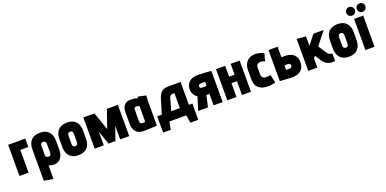

<svg xmlns="http://www.w3.org/2000/svg" viewBox="-6 -1685 5821 2894"><g transform="rotate(-20 2904.0 -238.5)"><path d="M33 -500V0H179V-365H308V-500Z M732 -171V-312Q732 -404 683.5 -456Q635 -508 547 -508Q453 -508 403 -457.5Q353 -407 353 -312V193L499 217V-1Q506 3 515.5 6Q525 9 535 11.5Q545 14 555.5 15.5Q566 17 576 17Q625 17 659.5 -4.5Q694 -26 713 -68Q732 -110 732 -171ZM587 -313V-172Q587 -157 582.5 -146Q578 -135 569.5 -129Q561 -123 548 -123Q541 -123 532.5 -125Q524 -127 516.5 -131Q509 -135 504 -141.5Q499 -148 499 -157V-313Q499 -329 504 -339.5Q509 -350 519 -355.5Q529 -361 542 -361Q557 -361 567 -355Q577 -349 582 -338.5Q587 -328 587 -313Z M1168 -185V-317Q1168 -409 1119.5 -460.5Q1071 -512 982 -512Q919 -512 876 -489Q833 -466 811 -423Q789 -380 789 -317V-185Q789 -130 809 -86Q829 -42 871 -16Q913 10 980 10Q1074 10 1121 -43.5Q1168 -97 1168 -185ZM1021 -317V-184Q1021 -170 1017 -158.5Q1013 -147 1004 -140.5Q995 -134 980 -134Q964 -134 954 -141Q944 -148 939.5 -159.5Q935 -171 935 -184V-317Q935 -334 940.5 -345Q946 -356 956 -361.5Q966 -367 980 -367Q994 -367 1003 -361Q1012 -355 1016.5 -344Q1021 -333 1021 -317Z M1617 -500 1517 -212 1417 -500H1239V1H1385V-218L1462 0H1572L1648 -218V1H1793V-500Z M2245 -487 2118 -514Q2114 -506 2111.5 -498Q2109 -490 2109 -490Q2103 -493 2088 -497.5Q2073 -502 2051.5 -505.5Q2030 -509 2002 -509Q1974 -509 1949 -501.5Q1924 -494 1904.5 -476Q1885 -458 1873.5 -428.5Q1862 -399 1862 -355V-170Q1862 -135 1870.5 -103.5Q1879 -72 1897.5 -48Q1916 -24 1948 -10Q1980 4 2026 4Q2049 4 2077 3Q2105 2 2134 1Q2163 0 2186.5 -1.5Q2210 -3 2224.5 -4Q2239 -5 2239 -5V-390Q2239 -407 2240 -431.5Q2241 -456 2245 -487ZM2008 -163V-351Q2008 -363 2012 -369.5Q2016 -376 2021.5 -379Q2027 -382 2033.5 -383Q2040 -384 2044 -384Q2049 -384 2055 -383Q2061 -382 2068 -380Q2075 -378 2081.5 -376Q2088 -374 2093 -372V-118Q2087 -118 2081.5 -117Q2076 -116 2071 -116Q2066 -116 2060.5 -116Q2055 -116 2050 -116Q2037 -116 2027.5 -120Q2018 -124 2013 -134Q2008 -144 2008 -163Z M2799 -135V-501H2597Q2552 -501 2522.5 -487Q2493 -473 2475 -450Q2457 -427 2446.5 -400.5Q2436 -374 2429 -350L2365 -135H2291V126H2415L2436 1H2708L2729 126H2855V-135ZM2516 -135 2571 -330Q2574 -343 2579.5 -351.5Q2585 -360 2591.5 -365Q2598 -370 2606.5 -372Q2615 -374 2625 -374H2654V-135Z M3073 -511Q3012 -511 2971 -489Q2930 -467 2910 -430Q2890 -393 2890 -349Q2890 -309 2903 -281Q2916 -253 2933.5 -236.5Q2951 -220 2965 -212L2899 0H3056L3098 -183Q3101 -183 3103.5 -183Q3106 -183 3108.5 -183Q3111 -183 3113 -183H3147V0H3292V-500Q3292 -500 3275.5 -501Q3259 -502 3233 -504Q3207 -506 3177 -507.5Q3147 -509 3119.5 -510Q3092 -511 3073 -511ZM3084 -310Q3073 -310 3064.5 -311.5Q3056 -313 3050 -317Q3044 -321 3041 -327.5Q3038 -334 3038 -343Q3038 -363 3053 -370.5Q3068 -378 3092 -378Q3096 -378 3102.5 -378Q3109 -378 3116 -378Q3123 -378 3131 -377.5Q3139 -377 3147 -377V-310Z M3602 -326H3514V-500H3367V0H3514V-221H3602V0H3746V-500H3602Z M4102 -357 4136 -479Q4105 -493 4072 -502Q4039 -511 4006 -512Q3944 -514 3901.5 -489Q3859 -464 3837 -420.5Q3815 -377 3815 -320V-174Q3815 -110 3839 -69.5Q3863 -29 3906.5 -9.5Q3950 10 4007 12Q4041 13 4074 8Q4107 3 4138 -5L4109 -136Q4109 -136 4103.5 -134.5Q4098 -133 4088 -131.5Q4078 -130 4066 -129Q4054 -128 4042 -128Q4025 -128 4011 -132Q3997 -136 3986.5 -144Q3976 -152 3970.5 -165Q3965 -178 3965 -195V-312Q3965 -335 3975 -349Q3985 -363 4002.5 -369Q4020 -375 4041 -374Q4057 -373 4073 -368.5Q4089 -364 4102 -357Z M4418 -332H4355V-500H4209V-2Q4209 -2 4223.5 -1Q4238 0 4261.5 1.5Q4285 3 4312 5Q4339 7 4364 8Q4389 9 4408 9Q4473 9 4515.5 -13.5Q4558 -36 4578.5 -75.5Q4599 -115 4599 -166Q4599 -226 4572.5 -262.5Q4546 -299 4505 -315.5Q4464 -332 4418 -332ZM4405 -127Q4401 -127 4395 -127Q4389 -127 4382.5 -127.5Q4376 -128 4369 -128.5Q4362 -129 4355 -129V-201H4412Q4421 -201 4428 -199Q4435 -197 4440.5 -192.5Q4446 -188 4448.5 -181.5Q4451 -175 4451 -165Q4451 -151 4445 -142.5Q4439 -134 4428.5 -130.5Q4418 -127 4405 -127Z M5008 -178 4932 -295 5094 -500H4930L4811 -349V-500L4665 -512V0H4811V-148L4838 -180L4891 -96Q4909 -67 4931 -45.5Q4953 -24 4982.5 -12Q5012 0 5050 0H5096V-123H5093Q5081 -123 5067.5 -126Q5054 -129 5039.5 -140.5Q5025 -152 5008 -178Z M5508 -185V-317Q5508 -409 5459.5 -460.5Q5411 -512 5322 -512Q5259 -512 5216 -489Q5173 -466 5151 -423Q5129 -380 5129 -317V-185Q5129 -130 5149 -86Q5169 -42 5211 -16Q5253 10 5320 10Q5414 10 5461 -43.5Q5508 -97 5508 -185ZM5361 -317V-184Q5361 -170 5357 -158.5Q5353 -147 5344 -140.5Q5335 -134 5320 -134Q5304 -134 5294 -141Q5284 -148 5279.5 -159.5Q5275 -171 5275 -184V-317Q5275 -334 5280.5 -345Q5286 -356 5296 -361.5Q5306 -367 5320 -367Q5334 -367 5343 -361Q5352 -355 5356.5 -344Q5361 -333 5361 -317Z M5570 -694Q5542 -694 5521.5 -673.5Q5501 -653 5501 -625Q5501 -597 5521.5 -576.5Q5542 -556 5570 -556Q5600 -556 5620 -576.5Q5640 -597 5640 -625Q5640 -653 5620 -673.5Q5600 -694 5570 -694ZM5739 -693Q5710 -693 5690 -673Q5670 -653 5670 -625Q5670 -597 5690 -576.5Q5710 -556 5739 -556Q5768 -556 5788 -576.5Q5808 -597 5808 -625Q5808 -653 5788 -673Q5768 -693 5739 -693ZM5582 0H5728V-500H5582Z"/></g></svg>

Font: Advent Pro ExtraBold
Style: Regular
Weight: 800
Designer: VivaRado, Andreas Kalpakidis
Foundry: VivaRado, Andreas Kalpakidis
Version: Version 3.000